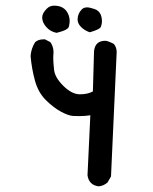

<svg xmlns="http://www.w3.org/2000/svg" viewBox="-20 -652 540 678"><path d="M329 6Q294 2 289 -33L299 -245Q281 -242 261 -242Q255 -242 239 -242.5Q223 -243 196.5 -257Q170 -271 142.5 -298Q115 -325 103.5 -367Q92 -409 88 -454Q90 -481 104 -503Q115 -513 133 -513H139L158 -503Q169 -487 169 -468L168 -448Q168 -432 171 -405Q174 -378 204 -348.5Q234 -319 262 -319Q289 -319 308 -329L312 -470Q315 -508 352 -508Q360 -508 382 -497Q392 -485 392 -468L372 -29L360 -8Q347 4 329 6ZM180 -536Q158 -540 143.5 -556.5Q129 -573 129 -590Q129 -606 146 -622Q156 -632 171 -632Q208 -632 221 -602Q226 -590 226 -578Q226 -571 223.5 -558.5Q221 -546 180 -536ZM297 -538Q279 -544 266.5 -556.5Q254 -569 254 -583Q254 -604 269 -619Q276 -626 288 -626Q296 -626 314 -620Q340 -611 340 -576Q340 -568 336.5 -558Q333 -548 297 -538Z"/></svg>

Font: Xiaolai SC
Style: Regular
Weight: 400
Designer: Nozomi Seto 瀬戸のぞみ
Version: Version 3.11;December 4, 2020;FontCreator 13.0.0.2613 64-bit